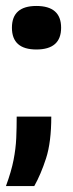

<svg xmlns="http://www.w3.org/2000/svg" viewBox="-29 -495 246 644"><path d="M-9 129Q9 80 16.5 41.5Q24 3 25.5 -32Q27 -67 27 -104H143Q143 -18 125.5 36Q108 90 86 129ZM93 -329Q11 -329 11 -402Q11 -475 93 -475Q176 -475 176 -402Q176 -329 93 -329Z"/></svg>

Font: Bricolage Grotesque 48pt SemiBold
Style: Regular
Weight: 600
Designer: Mathieu Triay
Foundry: Atelier Triay
Version: Version 1.000; ttfautohint (v1.8.4.7-5d5b);gftools[0.9.32]